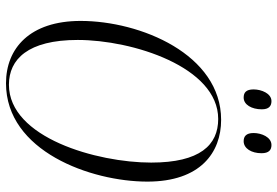

<svg xmlns="http://www.w3.org/2000/svg" viewBox="-166 -770 947 656"><g transform="rotate(90 308.0 -442.5)"><path d="M463 -801C488 -801 504 -828 504 -862C504 -887 493 -896 476 -896C449 -896 435 -862 435 -835C435 -809 447 -801 463 -801ZM314 -801C338 -801 354 -828 354 -863C354 -887 343 -896 326 -896C300 -896 286 -862 286 -835C286 -809 297 -801 314 -801ZM265 11C497 11 601 -279 601 -472C601 -653 502 -724 390 -724C166 -724 52 -448 52 -244C52 -71 145 11 265 11ZM270 1C183 1 117 -64 117 -234C117 -421 209 -714 387 -714C476 -714 536 -652 536 -485C536 -300 451 1 270 1Z"/></g></svg>

Font: Noto Serif Display Condensed Light
Style: Italic
Weight: 300
Width: 3
Italic angle: -12°
Designer: Monotype Design Team
Foundry: Monotype Imaging Inc.
Version: Version 2.009